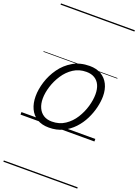

<svg xmlns="http://www.w3.org/2000/svg" viewBox="-223 -973 1035 1436"><g transform="rotate(20 294.0 -255.0)"><path d="M231 19Q175 19 136.5 -4.5Q98 -28 78.5 -70.5Q59 -113 59 -168Q59 -223 78 -284Q97 -345 135 -398.5Q173 -452 230 -485.5Q287 -519 363 -519Q417 -519 455 -496.5Q493 -474 513 -433.5Q533 -393 533 -339Q533 -298 521.5 -249.5Q510 -201 486.5 -153.5Q463 -106 426.5 -67Q390 -28 341.5 -4.5Q293 19 231 19ZM237 -31Q296 -31 341 -61Q386 -91 415.5 -138Q445 -185 460 -237Q475 -289 475 -334Q475 -376 461.5 -406Q448 -436 421 -452.5Q394 -469 355 -469Q297 -469 252.5 -440Q208 -411 177.5 -364.5Q147 -318 131 -266.5Q115 -215 115 -170Q115 -128 129.5 -96.5Q144 -65 171 -48Q198 -31 237 -31ZM0 365H588V375H0ZM0 -20H588V0H0ZM0 -505H588V-500H0ZM0 -885H588V-875H0Z"/></g></svg>

Font: Playwrite DK Loopet Guides
Style: Regular
Weight: 400
Designer: Veronika Burian, José Scaglione
Foundry: TypeTogether
Version: Version 1.003